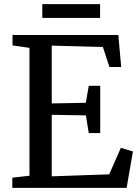

<svg xmlns="http://www.w3.org/2000/svg" viewBox="-20 -913 675 933"><path d="M123.2 -59.1V-680.5L40.9 -692.4V-743H555L568.9 -587.5H511.8L479.9 -684.8L231.4 -691.2V-410.5L397 -413.5L411.3 -496H466.9V-266.5H411.3L397.3 -352.3L231.4 -355.1V-56.2L510.7 -65.8L567.3 -194.6L625.9 -177L595.3 0H39.9V-49.6ZM466.4 -893V-825.8H185.5V-893Z"/></svg>

Font: Merriweather Light
Style: Regular
Weight: 300
Designer: Eben Sorkin
Foundry: Eben Sorkin
Version: Version 2.100